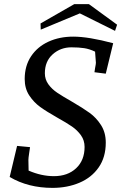

<svg xmlns="http://www.w3.org/2000/svg" viewBox="-20 -898 591 933"><path d="M27 -38 63 -189 126 -183Q125 -175 121.5 -152.5Q118 -130 118 -121L119 -69Q181 -42 242 -42Q309 -42 350 -80.5Q391 -119 391 -184Q391 -216 373.5 -240.5Q356 -265 330 -283Q304 -301 259 -326Q206 -356 175 -378.5Q144 -401 122 -434.5Q100 -468 100 -514Q100 -578 131 -624.5Q162 -671 215.5 -695.5Q269 -720 336 -720Q410 -720 530 -688L494 -540L439 -547L442 -567Q446 -587 446 -593L444 -620Q442 -638 442 -647Q415 -660 389 -664Q363 -668 327 -668Q274 -668 236 -634Q198 -600 198 -542Q198 -512 215 -488.5Q232 -465 258 -447.5Q284 -430 328 -405Q383 -373 415.5 -349.5Q448 -326 471 -290Q494 -254 494 -205Q494 -134 459.5 -84.5Q425 -35 366 -10Q307 15 235 15Q117 15 27 -38ZM368 -833 178 -754 177 -784 341 -878H412L549 -778L539 -748Z"/></svg>

Font: Andada Pro
Style: Italic
Weight: 400
Italic angle: -7°
Designer: Carolina Giovagnoli
Foundry: Huerta Tipografica
Version: Version 3.005; ttfautohint (v1.8.4)